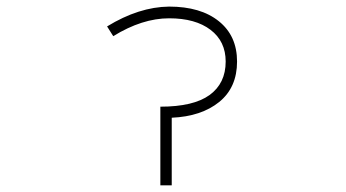

<svg xmlns="http://www.w3.org/2000/svg" viewBox="-20 -555 1040 577"><path d="M692.4 -370.1Q692.4 -292 638.7 -248.5Q585 -205.1 496.1 -201.2V2H461.9V-234.4Q561.5 -234.4 609.9 -269.5Q658.2 -304.7 658.2 -370.1Q658.2 -430.7 612.8 -465.3Q567.4 -500 488.3 -500Q407.2 -500 320.3 -446.3L301.8 -475.6Q397.5 -534.2 488.3 -535.2Q583 -535.2 637.7 -491.2Q692.4 -447.3 692.4 -370.1Z"/></svg>

Font: Gen Shin Gothic Monospace ExtraLight
Style: Regular
Weight: 200
Designer: [Source Han Sans]
Ryoko NISHIZUKA  (kana & ideographs); Paul D. Hunt (Latin, Greek & Cyrillic); Wenlong ZHANG  (bopomofo
Version: Version 1.002.20150607